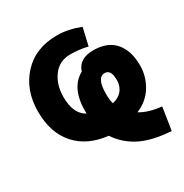

<svg xmlns="http://www.w3.org/2000/svg" viewBox="-167 -690 956 995"><g transform="rotate(-30 310.5 -192.5)"><path d="M327 -329Q348 -395 435 -395Q520 -394 562.5 -343.5Q605 -293 605 -206Q605 -141 571 -85Q537 -29 472 -2Q517 27 598 36L577 171Q461 163 392.5 127.5Q324 92 282 29Q162 16 94.5 -59.5Q27 -135 27 -262Q27 -390 103.5 -473Q180 -556 309 -556Q374 -556 447 -528L423 -424Q372 -436 319 -436Q254 -436 216.5 -385.5Q179 -335 179 -261Q179 -161 240 -128Q235 -278 327 -329ZM378 -166Q378 -128 385 -106Q458 -124 463 -195Q463 -208 461 -226Q455 -263 425 -263Q378 -263 378 -166Z"/></g></svg>

Font: Repo
Style: ExtraBold
Weight: 800
Designer: Stefan Peev
Foundry: Context Ltd
Version: Version 001.000